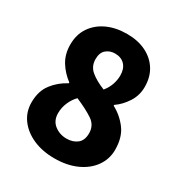

<svg xmlns="http://www.w3.org/2000/svg" viewBox="-180 -886 968 1028"><g transform="rotate(30 304.5 -372.0)"><path d="M303 14Q230 14 172.5 -11Q115 -36 81.5 -81Q48 -126 48 -185Q48 -255 83 -300.5Q118 -346 170 -373V-378Q127 -410 100 -454Q73 -498 73 -557Q73 -619 103.5 -664Q134 -709 187 -733.5Q240 -758 309 -758Q376 -758 426 -733.5Q476 -709 504 -664.5Q532 -620 532 -559Q532 -506 504 -463Q476 -420 438 -394V-389Q491 -361 527 -313Q563 -265 563 -188Q563 -131 530.5 -85Q498 -39 439.5 -12.5Q381 14 303 14ZM348 -437Q369 -463 378.5 -491Q388 -519 388 -547Q388 -588 366 -611.5Q344 -635 305 -635Q274 -635 251.5 -616Q229 -597 229 -557Q229 -513 261 -486Q293 -459 348 -437ZM307 -110Q346 -110 372 -130.5Q398 -151 398 -195Q398 -244 358 -271Q318 -298 250 -327Q228 -305 214 -273Q200 -241 200 -206Q200 -160 232 -135Q264 -110 307 -110Z"/></g></svg>

Font: Source Han Sans SC Heavy
Style: Regular
Weight: 900
Designer: Ryoko NISHIZUKA Ë•øÂ°öÊ∂ºÂ≠ê (kana, bopomofo & ideographs); Paul D. Hunt (Latin, Greek & Cyrillic); Sandoll Communicatio
Foundry: Adobe
Version: Version 2.004;hotconv 1.0.118;makeotfexe 2.5.65603